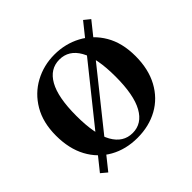

<svg xmlns="http://www.w3.org/2000/svg" viewBox="-151 -732 926 926"><g transform="rotate(-45 311.5 -269.0)"><path d="M558 -547 93 34 62 8 527 -572ZM311 16Q232 16 170.5 -18.5Q109 -53 74.5 -117Q40 -181 40 -270Q40 -359 77 -422Q114 -485 176 -518.5Q238 -552 311 -552Q385 -552 447 -519Q509 -486 546 -423Q583 -360 583 -270Q583 -181 548 -116.5Q513 -52 451.5 -18Q390 16 311 16ZM311 -17Q375 -17 410 -80Q445 -143 445 -268Q445 -395 410 -456.5Q375 -518 311 -518Q247 -518 212 -456Q177 -394 177 -268Q177 -141 212 -79Q247 -17 311 -17Z"/></g></svg>

Font: Noto Serif JP ExtraLight
Style: Bold
Weight: 700
Version: Version 2.003-H1;hotconv 1.1.1;makeotfexe 2.6.0